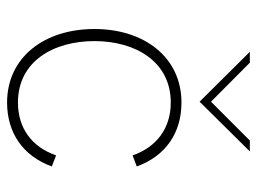

<svg xmlns="http://www.w3.org/2000/svg" viewBox="-114 -624 743 556"><g transform="rotate(90 258.0 -345.5)"><path d="M276.5 6C363.5 6 431 -39.5 461.5 -123.5L429.5 -136C405.5 -66.5 351.5 -25.5 276.5 -25.5C156.5 -25.5 98.5 -129 98.5 -247C98.5 -364 156.5 -468 276.5 -468C351.5 -468 405.5 -426.5 429.5 -357.5L461.5 -369.5C431 -454 363.5 -499 276.5 -499C146 -499 63.5 -392 63.5 -247C63.5 -101 146 6 276.5 6ZM129.5 -697 274 -551.5 418 -697H386.5L274 -584.5L161 -697Z"/></g></svg>

Font: HK Grotesk ExtraLight
Style: Regular
Weight: 200
Designer: Alfredo Marco Pradil
Foundry: Hanken Design Co.
Version: Version 3.001;FEAKit 1.0